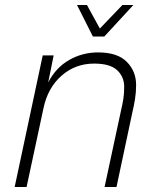

<svg xmlns="http://www.w3.org/2000/svg" viewBox="-20 -753 640 773"><path d="M39 0 152 -530H196L174 -421Q205 -481 258.5 -511.5Q312 -542 375 -542Q453 -542 490.5 -504Q528 -466 528 -411Q528 -381 523.5 -353.5Q519 -326 513 -301L449 0H401L467 -307Q473 -332 476.5 -354Q480 -376 480 -403Q480 -444 451.5 -470.5Q423 -497 359 -497Q283 -497 227.5 -448Q172 -399 155 -317L87 0ZM517 -733 400 -606H354L290 -733H330L382 -638L473 -733Z"/></svg>

Font: Geist Mono ExtraLight
Style: Italic
Weight: 200
Italic angle: -12°
Monospace: yes
Designer: Basement.studio, Andrés Briganti, Mateo Zaragoza
Foundry: Basement.studio, Vercel, Andrés Briganti, Guido Ferreyra, Mateo Zaragoza
Version: Version 1.500; ttfautohint (v1.8.4.7-5d5b)